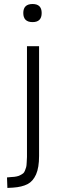

<svg xmlns="http://www.w3.org/2000/svg" viewBox="-20 -754 295 938"><path d="M183.6 -690.4Q183.6 -734.4 139.2 -734.4Q93.8 -734.4 93.8 -690.4Q93.8 -646 139.2 -646Q183.6 -646 183.6 -690.4ZM170.9 -528.3H111.8V-21V12.7Q111.3 23.4 110.4 40Q109.9 54.7 107.9 62.5Q106 68.8 102.1 79.1Q98.1 89.4 93.3 92.8Q86.9 97.7 80.1 101.1Q73.2 105.5 61.5 107.9Q50.8 110.4 36.6 110.8L14.2 112.8L16.1 164.1L43.9 162.6Q86.9 159.7 114.7 145.5Q141.1 131.8 156.2 98.1Q170.9 64.9 170.9 7.8Z"/></svg>

Font: My Font
Style: ExtraLight
Weight: 500
Designer: Vernon Adams
Foundry: newtypography
Version: Version 0.001